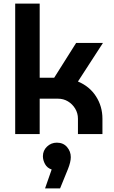

<svg xmlns="http://www.w3.org/2000/svg" viewBox="-20 -750 638 1074"><path d="M65 0V-730H202V-315H283L406 -510H556L416 -294Q481 -267 517 -211Q553 -155 553 -86V0H416V-86Q416 -117 400.5 -142.5Q385 -168 360 -183Q335 -198 304 -198H202V0ZM232 304 269 198Q244 190 232 168Q220 146 220 124Q220 92 243 70Q266 48 298 48Q334 48 355 72.5Q376 97 376 129Q376 156 360 196L316 304Z"/></svg>

Font: MuseoModerno SemiBold
Style: Regular
Weight: 600
Designer: Pablo Cosgaya, Héctor Gatti, Marcela Romero, and the Authors of The MuseoModerno Project.
Foundry: Omnibus-Type Team
Version: Version 1.001